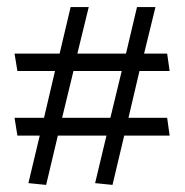

<svg xmlns="http://www.w3.org/2000/svg" viewBox="-20 -522 520 541"><path d="M418 -502 386 -371H451L458 -322H373L342 -190H451L458 -140H330L297 -1L248 -6L280 -140H143L110 -1L60 -6L92 -140H29L21 -190H104L135 -322H29L21 -371H148L179 -502H230L198 -371H335L366 -502ZM187 -322 155 -190H291L323 -322Z"/></svg>

Font: Palanquin Light
Style: Regular
Weight: 300
Designer: Pria Ravichandran
Version: Version 1.0.4